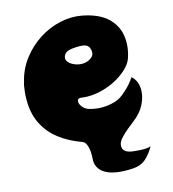

<svg xmlns="http://www.w3.org/2000/svg" viewBox="-84 -651 814 901"><g transform="rotate(-10 323.5 -200.0)"><path d="M500 93Q505 93 519.5 93Q534 93 550.5 91Q567 89 577 84Q562 118 539.5 142Q517 166 478 172Q391 185 344.5 163.5Q298 142 299 89Q299 75 296 57.5Q293 40 285 25Q277 10 261 7Q204 -8 155 -38.5Q106 -69 75.5 -119.5Q45 -170 41 -243Q40 -257 40.5 -271.5Q41 -286 42 -302L45 -318Q54 -378 86 -428Q118 -478 163.5 -513Q209 -548 262 -564.5Q315 -581 366 -576Q445 -568 488.5 -534.5Q532 -501 545 -451Q558 -401 545 -344Q539 -316 514 -288.5Q489 -261 453.5 -239.5Q418 -218 377.5 -206.5Q337 -195 299 -197Q280 -199 278.5 -186Q277 -173 289.5 -158.5Q302 -144 322 -139Q368 -130 410 -139Q452 -148 474 -165Q492 -179 512 -202.5Q532 -226 545 -251Q572 -232 578.5 -195.5Q585 -159 569.5 -118Q554 -77 516 -43Q504 -32 487 -15.5Q470 1 456.5 18.5Q443 36 441 50Q440 59 443 69Q446 79 459 86Q472 93 500 93ZM254 -400Q251 -385 262.5 -374Q274 -363 292 -357.5Q310 -352 326 -353Q349 -354 366 -366.5Q383 -379 384 -393Q384 -413 374 -425.5Q364 -438 338 -437Q310 -436 284.5 -429Q259 -422 254 -400Z"/></g></svg>

Font: Potta One
Style: Regular
Weight: 400
Designer: 108,108go
Foundry: Font Zone 108
Version: Version 1.000